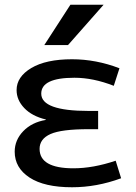

<svg xmlns="http://www.w3.org/2000/svg" viewBox="-20 -780 573 810"><path d="M173 -274V-276Q115 -290 82.5 -324Q50 -358 50 -400Q50 -456 112 -493Q174 -530 284 -530Q385 -530 484 -492L460 -418Q373 -452 294 -452Q154 -452 154 -385Q154 -312 354 -312H394V-235H354Q239 -235 193 -214.5Q147 -194 147 -152Q147 -70 290 -70Q373 -70 468 -102L491 -28Q388 10 284 10Q167 10 104.5 -31Q42 -72 42 -140Q42 -189 78 -226.5Q114 -264 173 -274ZM277 -760H417L267 -590H167Z"/></svg>

Font: Mplus 1p Medium
Style: Regular
Weight: 500
Version: Version 1.061